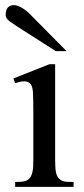

<svg xmlns="http://www.w3.org/2000/svg" viewBox="-20 -728 329 748"><path d="M39.1 0V-19Q64.5 -19 76.7 -22.2Q88.9 -25.4 96.2 -34.7Q103 -43.5 106.4 -57.9Q109.9 -72.3 109.9 -105V-284.2Q109.9 -346.7 108.2 -370.8Q106.4 -395 96.2 -403.8Q80.1 -418.5 39.1 -403.8L32.2 -422.4L172.9 -478H194.8V-105Q194.8 -74.2 197.8 -58.6Q200.7 -43 207 -35.6Q216.8 -24.4 227.5 -21.7Q238.3 -19 266.6 -19V0ZM197.3 -528.8 47.4 -624.5Q34.7 -632.8 18.3 -644.3Q2 -655.8 2 -668.9Q2 -708 34.7 -708Q47.4 -708 64.2 -698.2Q81.1 -688.5 95.2 -674.3L239.3 -528.8Z"/></svg>

Font: Nuosu SIL
Style: Regular
Weight: 400
Designer: Peter Constable, Alex Kotlar, Peter Martin
Foundry: SIL International
Version: Version 2.300